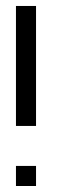

<svg xmlns="http://www.w3.org/2000/svg" viewBox="-20 -620 207 640"><path d="M100.1 -200.2H33.2V-600.1H100.1ZM33.2 0V-66.9H100.1V0Z"/></svg>

Font: Malkor
Style: Regular
Weight: 400
Version: Version 1.3